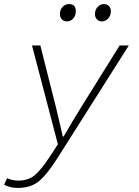

<svg xmlns="http://www.w3.org/2000/svg" viewBox="-61 -703 681 942"><path d="M26 219Q-12 219 -41 203L-26 171Q-2 183 29 183Q77 183 108.5 157.5Q140 132 185 63L223 5L96 -480H137L214 -175Q218 -157 224 -132.5Q230 -108 237 -77.5Q244 -47 247 -33H251Q301 -119 336 -175L526 -480H571L220 74Q170 153 130 186Q90 219 26 219ZM267 -598Q252 -598 242.5 -608Q233 -618 233 -634Q233 -655 246 -669Q259 -683 278 -683Q311 -683 311 -648Q311 -627 298.5 -612.5Q286 -598 267 -598ZM438 -598Q424 -598 414.5 -608Q405 -618 405 -634Q405 -655 418 -669Q431 -683 449 -683Q464 -683 473.5 -673.5Q483 -664 483 -648Q483 -627 470 -612.5Q457 -598 438 -598Z"/></svg>

Font: TypoPRO Source Code Pro
Style: Italic
Weight: 300
Italic angle: -11°
Monospace: yes
Designer: Paul D. Hunt, Teo Tuominen
Foundry: Adobe Systems Incorporated
Version: Version 1.030;PS 1.0;hotconv 1.0.84;makeotf.lib2.5.63406